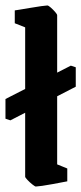

<svg xmlns="http://www.w3.org/2000/svg" viewBox="-32 -672 297 702"><path d="M99 10Q96 10 86.5 2.5Q77 -5 68.5 -14Q60 -23 60 -26V-572L22 -587V-634Q22 -634 38.5 -636.5Q55 -639 77.5 -643Q100 -647 118.5 -649.5Q137 -652 141 -652Q145 -652 153.5 -644.5Q162 -637 169.5 -628.5Q177 -620 177 -616V-71L214 -56V-9Q214 -9 198 -6Q182 -3 161 1Q140 5 122 7.5Q104 10 99 10ZM245 -426V-355L6 -232L-12 -238V-310L227 -432Z"/></svg>

Font: Grenze Gotisch SemiBold
Style: Regular
Weight: 600
Designer: Renata Polastri
Foundry: Omnibus-Type
Version: Version 1.001